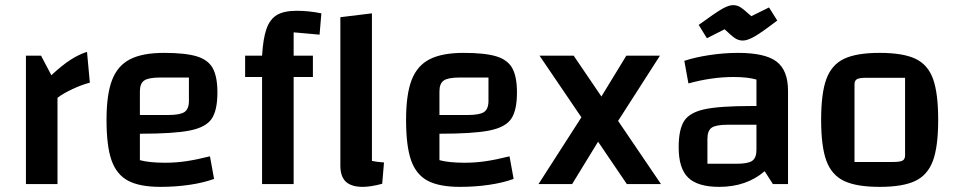

<svg xmlns="http://www.w3.org/2000/svg" viewBox="-20 -717 3728 748"><path d="M180 -424Q221 -462 254 -483.5Q287 -505 319 -515L330 -395Q299 -387 262.5 -370Q226 -353 204 -336V0H81V-500H140Z M798 -108 814 -20Q773 -5 718.5 3Q664 11 605 11Q524 11 479 -13Q434 -37 414.5 -92.5Q395 -148 395 -250Q395 -349 416.5 -405Q438 -461 486.5 -486Q535 -511 619 -511Q702 -511 746.5 -497.5Q791 -484 809 -451Q827 -418 827 -357Q827 -287 804.5 -254Q782 -221 719.5 -208.5Q657 -196 525 -196V-93Q562 -83 624 -83Q665 -83 705.5 -89Q746 -95 798 -108ZM525 -361V-269H635Q681 -269 698.5 -280.5Q716 -292 716 -324V-415H605Q559 -415 542 -403.5Q525 -392 525 -361Z M1124 -591V-500H1199V-417H1124V0H1001V-417H935V-500H1001Q1005 -568 1018.5 -605.5Q1032 -643 1059.5 -659Q1087 -675 1136 -675Q1183 -675 1232 -665L1225 -582ZM1476 -84 1469 -1Q1424 11 1393 11Q1349 11 1327.5 -9Q1306 -29 1306 -72V-650L1429 -665V-90Q1449 -86 1476 -84Z M1965 -108 1981 -20Q1940 -5 1885.5 3Q1831 11 1772 11Q1691 11 1646 -13Q1601 -37 1581.5 -92.5Q1562 -148 1562 -250Q1562 -349 1583.5 -405Q1605 -461 1653.5 -486Q1702 -511 1786 -511Q1869 -511 1913.5 -497.5Q1958 -484 1976 -451Q1994 -418 1994 -357Q1994 -287 1971.5 -254Q1949 -221 1886.5 -208.5Q1824 -196 1692 -196V-93Q1729 -83 1791 -83Q1832 -83 1872.5 -89Q1913 -95 1965 -108ZM1692 -361V-269H1802Q1848 -269 1865.5 -280.5Q1883 -292 1883 -324V-415H1772Q1726 -415 1709 -403.5Q1692 -392 1692 -361Z M2422 0 2310 -165 2209 0H2078L2245 -260L2082 -500H2215L2323 -341L2420 -500H2551L2388 -246L2555 0Z M3050 -363V0H2991L2959 -50Q2888 11 2782 11Q2698 11 2661 -25Q2624 -61 2624 -143Q2624 -213 2645.5 -246Q2667 -279 2725.5 -291.5Q2784 -304 2908 -304H2927V-407Q2893 -417 2838 -417Q2753 -417 2662 -392L2646 -480Q2688 -494 2744.5 -502.5Q2801 -511 2855 -511Q2961 -511 3005.5 -477Q3050 -443 3050 -363ZM2927 -133V-231H2815Q2769 -231 2752.5 -219.5Q2736 -208 2736 -176V-79H2849Q2894 -79 2910.5 -90.5Q2927 -102 2927 -133ZM2803 -603 2734 -568 2702 -620Q2768 -668 2793.5 -682.5Q2819 -697 2836 -697Q2851 -697 2863.5 -689.5Q2876 -682 2907 -654L2976 -688L3008 -637Q2948 -591 2920 -575Q2892 -559 2874 -559Q2858 -559 2844.5 -567.5Q2831 -576 2803 -603Z M3179 -250Q3179 -354 3199.5 -409.5Q3220 -465 3268.5 -488Q3317 -511 3407 -511Q3498 -511 3546.5 -488Q3595 -465 3615 -409.5Q3635 -354 3635 -250Q3635 -146 3614.5 -90.5Q3594 -35 3545.5 -12Q3497 11 3407 11Q3317 11 3268.5 -12Q3220 -35 3199.5 -90.5Q3179 -146 3179 -250ZM3460 -86Q3487 -86 3496.5 -91.5Q3506 -97 3506 -112V-414H3355Q3328 -414 3318.5 -408.5Q3309 -403 3309 -388V-86Z"/></svg>

Font: Changa Medium
Style: Regular
Weight: 500
Designer: Eduardo Rodriguez Tunni
Foundry: Eduardo Rodriguez Tunni
Version: Version 2.002; ttfautohint (v1.5) -l 8 -r 50 -G 150 -x 14 -H